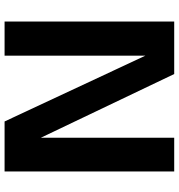

<svg xmlns="http://www.w3.org/2000/svg" viewBox="8 -770 763 818"><g transform="rotate(90 389.0 -361.5)"><path d="M72.3 0V-722.7H295.9L567.4 -154.3V-722.7H710.9V0H498L217.8 -599.6V0Z"/></g></svg>

Font: FreeUniversal
Style: Bold
Weight: 700
Version: Version 1.001 March 22, 2017